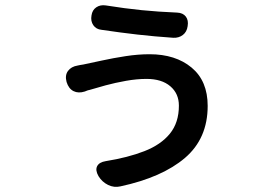

<svg xmlns="http://www.w3.org/2000/svg" viewBox="-20 -664 1040 747"><path d="M676 -253Q676 -300 642.5 -328.5Q609 -357 550 -357Q512 -357 470 -349.5Q428 -342 391 -332Q354 -322 328 -314Q322 -313 317.5 -311Q313 -309 310 -308Q285 -300 266 -309.5Q247 -319 239 -345Q232 -371 244.5 -388Q257 -405 282 -409Q287 -410 291.5 -411Q296 -412 304 -413Q333 -419 376.5 -428.5Q420 -438 468.5 -445.5Q517 -453 562 -453Q663 -453 725.5 -401Q788 -349 788 -252Q788 -125 699.5 -49.5Q611 26 449 61Q424 67 400.5 55.5Q377 44 363 21Q350 -2 358 -17.5Q366 -33 391 -37Q478 -51 542 -76Q606 -101 641 -144Q676 -187 676 -253ZM336 -604Q339 -625 354.5 -635.5Q370 -646 391 -643Q466 -631 531 -624.5Q596 -618 669 -615Q692 -614 703 -599.5Q714 -585 710 -562Q707 -540 691.5 -528Q676 -516 654 -517Q581 -522 515 -529.5Q449 -537 375 -548Q354 -550 343 -566Q332 -582 336 -604Z"/></svg>

Font: Chiron GoRound TC SB
Style: Regular
Weight: 500
Designer: Ryoko NISHIZUKA 西塚涼子 (kana, bopomofo & ideographs); Paul D. Hunt (Latin, Greek & Cyrillic); Sandoll Communications 산돌커뮤니
Foundry: Adobe
Version: Version 1.000;hotconv 1.1.1;makeotfexe 2.6.0